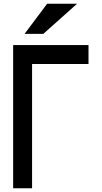

<svg xmlns="http://www.w3.org/2000/svg" viewBox="-20 -720 540 1020"><path d="M49.8 -480.5Q49.8 -290 49.8 280.3Q75.2 280.3 150.4 280.3Q150.4 115.2 150.4 -379.9Q224.6 -379.9 450.2 -379.9Q450.2 -405.3 450.2 -480.5Q349.6 -480.5 49.8 -480.5ZM110.4 -540Q143.6 -540 210 -540Q269.5 -593.8 389.6 -700.2Q336.9 -700.2 230.5 -700.2Q190.4 -646.5 110.4 -540Z"/></svg>

Font: Alibu-Mazigh Belkasim 1
Style: Bold
Weight: 400
Designer: Mazigh Moubarik Belkasim
Version: Version 1.0